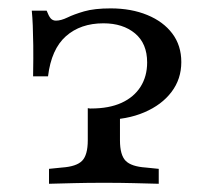

<svg xmlns="http://www.w3.org/2000/svg" viewBox="-20 -447 518 467"><path d="M233.1 -155.6Q221 -155.6 211.3 -156.5Q201.6 -157.3 193.5 -158.1V-183.9Q196.8 -183.1 198.8 -183.1Q200.8 -183.1 201.6 -183.1Q245.2 -183.1 275.4 -196.8Q305.6 -210.5 321.8 -235.9Q337.9 -261.3 337.9 -295.2Q337.9 -341.1 308.5 -365.7Q279 -390.3 231.5 -390.3Q175.8 -390.3 140.3 -358.9Q104.8 -327.4 96.8 -261.3H60.5Q61.3 -308.1 60.9 -336.7Q60.5 -365.3 59.7 -385.1Q58.9 -404.8 57.3 -421H93.5Q98.4 -408.1 103.2 -402.4Q108.1 -396.8 116.1 -396.8Q128.2 -396.8 144 -404.4Q159.7 -412.1 184.7 -419.4Q209.7 -426.6 249.2 -426.6Q299.2 -426.6 338.3 -410.5Q377.4 -394.4 399.2 -365.3Q421 -336.3 421 -296Q421 -254.8 397.2 -223.4Q373.4 -191.9 331 -173.8Q288.7 -155.6 233.1 -155.6ZM233.1 -2.4Q191.9 -2.4 161.3 -1.6Q130.6 -0.8 99.2 0V-36.3L130.6 -39.5Q166.1 -41.9 179.8 -56Q193.5 -70.2 193.5 -105.6V-172.6Q216.1 -171 234.7 -172.2Q253.2 -173.4 271.8 -177.4V-105.6Q271.8 -70.2 285.5 -56Q299.2 -41.9 334.7 -39.5L366.1 -36.3V0Q334.7 -0.8 304 -1.6Q273.4 -2.4 233.1 -2.4Z"/></svg>

Font: Playfair 9pt
Style: Regular
Weight: 400
Designer: Claus Eggers Sørensen
Foundry: Claus Eggers Sørensen
Version: Version 2.203